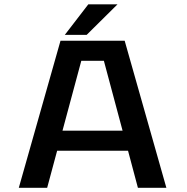

<svg xmlns="http://www.w3.org/2000/svg" viewBox="-20 -894 890 914"><path d="M288.5 -728 400.5 -873.5H539.5L392.5 -728ZM636.5 0 589.5 -176.5H252L204.5 0H69.5L268 -700H573.5L772 0ZM367 -604.5 277.5 -272H563.5L474.5 -604.5Z"/></svg>

Font: League Mono Wide Medium
Style: Regular
Weight: 500
Width: 8
Designer: Tyler Finck
Foundry: The League of Moveable Type / Tyler Finck
Version: Version 2.210